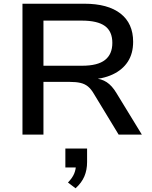

<svg xmlns="http://www.w3.org/2000/svg" viewBox="-20 -725 817 1034"><path d="M101 0V-705H434Q561 -705 629 -652Q697 -599 697 -500Q697 -437 668.5 -393Q640 -349 586.5 -324Q533 -299 458 -296L466 -304L489 -303Q526 -301 554.5 -282.5Q583 -264 607 -224L744 0H619L486 -219Q471 -245 454 -259Q437 -273 413.5 -278.5Q390 -284 355 -284H214V0ZM214 -371H422Q506 -371 545.5 -402Q585 -433 585 -494Q585 -556 545 -585Q505 -614 420 -614H214ZM387 289 346 258Q370 233 379.5 210Q389 187 389 162L412 177H332V75H449V148Q449 190 434.5 224.5Q420 259 387 289Z"/></svg>

Font: Nunito Sans 10pt SemiExpanded SemiBold
Style: Regular
Weight: 600
Width: 6
Designer: Vernon Adams
Foundry: Vernon Adams
Version: Version 3.101;gftools[0.9.27]